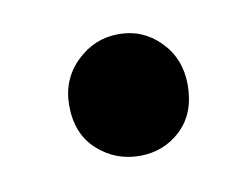

<svg xmlns="http://www.w3.org/2000/svg" viewBox="-34 -182 295 233"><g transform="rotate(-10 113.0 -65.0)"><path d="M49 -65Q49 -97 71 -118.5Q93 -140 123 -140Q153 -140 174 -118.5Q195 -97 195 -65Q195 -30 174 -10Q153 10 123 10Q93 10 71 -10Q49 -30 49 -65Z"/></g></svg>

Font: Mukta SemiBold
Style: Regular
Weight: 600
Designer: Girish Dalvi and Yashodeep Gholap
Foundry: Ek Type
Version: Version 2.538;PS 1.002;hotconv 16.6.51;makeotf.lib2.5.65220;